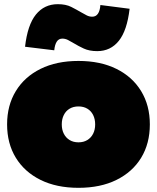

<svg xmlns="http://www.w3.org/2000/svg" viewBox="-20 -886 752 920"><path d="M356 14Q251 14 174.2 -24Q97.5 -62 55.8 -130.2Q14 -198.5 14 -290Q14 -381 55.8 -449.5Q97.5 -518 174.2 -556Q251 -594 356 -594Q461 -594 537.8 -556Q614.5 -518 656.2 -449.5Q698 -381 698 -290Q698 -198.5 656.5 -130.2Q615 -62 538.2 -24Q461.5 14 356 14ZM356 -204Q380.5 -204 398.5 -215Q416.5 -226 426.2 -245.2Q436 -264.5 436 -290Q436 -315.5 426.2 -335Q416.5 -354.5 398.5 -365.2Q380.5 -376 356 -376Q331.5 -376 313.5 -365.2Q295.5 -354.5 285.8 -335Q276 -315.5 276 -290Q276 -264.5 285.8 -245.2Q295.5 -226 313.5 -215Q331.5 -204 356 -204ZM461 -862 601 -844Q589 -740 549.5 -690.5Q510 -641 446 -641Q408 -641 381.2 -653.5Q354.5 -666 335 -678Q318.5 -688 305.5 -694.5Q292.5 -701 279 -701Q261 -701 251.8 -686.2Q242.5 -671.5 240 -645L100 -662Q112 -767 152.2 -816.5Q192.5 -866 257 -866Q295.5 -866 321.5 -852.8Q347.5 -839.5 367 -828Q383.5 -818.5 395.8 -812.2Q408 -806 422 -806Q439.5 -806 449.2 -820.2Q459 -834.5 461 -862Z"/></svg>

Font: Hepta Slab Black
Style: Regular
Weight: 900
Designer: Michael LaGattuta
Foundry: Michael LaGattuta
Version: Version 1.102